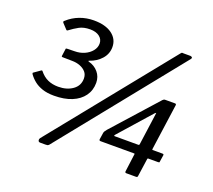

<svg xmlns="http://www.w3.org/2000/svg" viewBox="-126 -918 1209 1089"><g transform="rotate(20 478.5 -374.0)"><path d="M106 -680Q104 -683 104 -686.5Q104 -690 108 -692Q141 -722 181 -737Q221 -752 265 -752Q336 -752 375.5 -722.5Q415 -693 415 -645Q415 -604 387.5 -573Q360 -542 318 -528Q314 -527 314 -525Q314 -523 318 -522Q353 -513 375.5 -486.5Q398 -460 398 -423Q398 -378 373.5 -344Q349 -310 304 -291.5Q259 -273 197 -273Q156 -273 126.5 -283Q97 -293 76.5 -309.5Q56 -326 42 -346Q38 -353 41 -355L81 -383Q85 -386 88 -383Q111 -354 139 -341.5Q167 -329 202 -329Q254 -329 289 -354Q324 -379 324 -422Q324 -446 310.5 -461.5Q297 -477 275 -485.5Q253 -494 227 -494L169 -495Q162 -495 163 -501L169 -545Q169 -549 177 -549L221 -550Q253 -550 280 -562Q307 -574 323.5 -594.5Q340 -615 340 -639Q340 -665 319 -681Q298 -697 263 -697Q224 -697 197.5 -682.5Q171 -668 146 -649Q139 -643 134 -650L106 -680ZM268 -3Q263 2 259 3Q255 4 247 4H216Q205 4 203 -4.5Q201 -13 207 -21L790 -744Q795 -751 799 -750.5Q803 -750 808 -750H847Q853 -750 857.5 -746Q862 -742 856 -734ZM784 -460Q788 -464 791 -465.5Q794 -467 801 -467H858Q866 -467 865 -458L826 -179Q826 -175 829 -175H888Q897 -175 896 -168L890 -128Q890 -123 888 -122Q886 -121 881 -121H823Q817 -121 817 -114L802 -9Q801 -3 799 -1.5Q797 0 790 0H734Q725 0 726 -9L740 -116Q742 -121 736 -121H534Q525 -121 526 -130L532 -170Q533 -176 536 -180.5Q539 -185 546 -194L784 -460ZM742 -175Q748 -175 749 -181L776 -376Q777 -380 775 -379.5Q773 -379 768 -374L599 -183Q593 -175 600 -175Z"/></g></svg>

Font: Libre Franklin Thin Medium
Style: Italic
Weight: 500
Italic angle: -8°
Version: Version 3.000